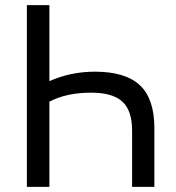

<svg xmlns="http://www.w3.org/2000/svg" viewBox="-20 -730 688 750"><path d="M173 -710V-413Q256 -450 351 -450Q470 -450 526.5 -397Q583 -344 583 -230V0H496V-220Q496 -298 458 -333Q420 -368 336 -368Q240 -368 173 -333V0H85V-710Z"/></svg>

Font: Raleway-v4020 Medium
Style: Regular
Weight: 500
Designer: Matt McInerney, Pablo Impallari, Rodrigo Fuenzalida
Foundry: Matt McInerney, Pablo Impallari, Rodrigo Fuenzalida
Version: Version 4.020;PS 004.020;hotconv 1.0.88;makeotf.lib2.5.64775